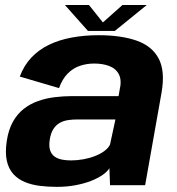

<svg xmlns="http://www.w3.org/2000/svg" viewBox="-20 -739 705 766"><path d="M206.5 6.5Q246.5 6.5 281 0Q315.5 -6.5 343 -17.2Q370.5 -28 389.5 -41.2Q408.5 -54.5 416.5 -68L419 0H559L624.5 -369.5Q639.5 -455.5 613 -505.5Q586.5 -555.5 524.8 -577Q463 -598.5 373.5 -598.5Q316.5 -598.5 266.2 -589.2Q216 -580 175.2 -560.2Q134.5 -540.5 105 -509.2Q75.5 -478 59 -433.5L215.5 -387.5Q228.5 -423.5 249.5 -445Q270.5 -466.5 297.8 -476Q325 -485.5 356 -485.5Q390 -485.5 416.2 -475.5Q442.5 -465.5 454.5 -442Q466.5 -418.5 457 -378.5L453 -355.5H266Q232 -355.5 197.8 -351.2Q163.5 -347 132.2 -336Q101 -325 75.2 -305Q49.5 -285 31.8 -253.8Q14 -222.5 7 -177Q0 -130 7.2 -97.5Q14.5 -65 33.2 -44.5Q52 -24 79.2 -12.8Q106.5 -1.5 139.2 2.5Q172 6.5 206.5 6.5ZM263 -99Q244.5 -99 227.5 -102.2Q210.5 -105.5 198 -114.2Q185.5 -123 180 -139.2Q174.5 -155.5 178.5 -182Q182.5 -208 192.8 -224Q203 -240 218 -248.5Q233 -257 251.2 -259.8Q269.5 -262.5 289.5 -262.5H440.5L419 -162.5Q412.5 -148.5 396.8 -136.8Q381 -125 359.2 -116.5Q337.5 -108 312.5 -103.5Q287.5 -99 263 -99ZM331 -615.5H438L565.5 -719H468.5L390.5 -649.5L335 -719H239Z"/></svg>

Font: Anybody UltraCondensed Thin
Style: Bold Italic
Weight: 700
Italic angle: -10°
Version: Version 1.111